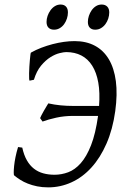

<svg xmlns="http://www.w3.org/2000/svg" viewBox="-20 -811 543 846"><path d="M487.8 -321.3Q476.6 -240.7 449.2 -178.2Q421.9 -115.7 382.8 -72.8Q343.8 -29.8 294.9 -7.6Q246.1 14.6 192.4 14.6Q166 14.6 143.6 10Q121.1 5.4 102.5 -2Q84 -9.3 69.1 -18.8Q54.2 -28.3 42.5 -38.1Q40.5 -39.6 40.5 -51Q40.5 -62.5 42.2 -79.8Q43.9 -97.2 48.3 -118.9Q52.7 -140.6 59.6 -163.1L78.1 -160.6Q85.4 -127.4 98.4 -104.7Q111.3 -82 129.4 -67.9Q147.5 -53.7 170.4 -47.4Q193.4 -41 220.2 -41Q251 -41 280.5 -52Q310.1 -63 335.7 -91.8Q361.3 -120.6 381.1 -170.9Q400.9 -221.2 412.1 -300.3H303.2Q263.2 -300.3 227.8 -292.5Q192.4 -284.7 167.5 -275.4L156.7 -290.5Q157.7 -293.9 162.6 -303.2Q167.5 -312.5 173.3 -322.8Q179.2 -333 184.8 -342.3Q190.4 -351.6 192.9 -355.5Q219.2 -349.6 246.6 -346.9Q273.9 -344.2 304.2 -344.2H416.5Q420.9 -402.8 413.1 -447Q405.3 -491.2 386.5 -521.2Q367.7 -551.3 338.6 -566.4Q309.6 -581.5 271.5 -581.5Q261.7 -581.5 242.7 -576.9Q223.6 -572.3 202.4 -559.1Q181.2 -545.9 161.1 -522Q141.1 -498 129.4 -459.5L110.4 -455.6Q108.9 -456.1 108.4 -465.3Q107.9 -474.6 108.2 -488.3Q108.4 -502 109.4 -517.6Q110.4 -533.2 111.6 -546.6Q112.8 -560.1 114 -569.3Q115.2 -578.6 116.2 -579.1Q137.7 -591.3 162.1 -600.6Q186.5 -609.9 211.7 -616.5Q236.8 -623 261.5 -626.5Q286.1 -629.9 308.6 -629.9Q359.9 -629.9 397.9 -609.6Q436 -589.4 459.5 -550Q482.9 -510.7 490.5 -453.4Q498 -396 487.8 -321.3ZM279.3 -756.3Q279.3 -742.7 274.9 -729.2Q270.5 -715.8 262.7 -704.8Q254.9 -693.8 243.4 -687Q231.9 -680.2 218.3 -680.2Q202.6 -680.2 193.8 -689Q185.1 -697.8 185.1 -714.4Q185.1 -727.5 189.7 -741Q194.3 -754.4 202.4 -765.6Q210.4 -776.9 221.9 -783.9Q233.4 -791 247.1 -791Q262.2 -791 270.8 -782Q279.3 -772.9 279.3 -756.3ZM461.4 -756.3Q461.4 -742.7 457 -729.2Q452.6 -715.8 444.6 -704.8Q436.5 -693.8 425 -687Q413.6 -680.2 399.4 -680.2Q384.3 -680.2 375.7 -689Q367.2 -697.8 367.2 -714.4Q367.2 -727.5 371.6 -741Q376 -754.4 383.8 -765.6Q391.6 -776.9 402.8 -783.9Q414.1 -791 428.2 -791Q443.4 -791 452.4 -782Q461.4 -772.9 461.4 -756.3Z"/></svg>

Font: Gentium Plus
Style: Italic
Weight: 400
Italic angle: -8°
Designer: J. Victor Gaultney, Annie Olsen, Iska Routamaa
Foundry: SIL International
Version: Version 1.510